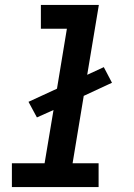

<svg xmlns="http://www.w3.org/2000/svg" viewBox="-20 -755 540 775"><path d="M28 0V-96H160L196 -311L129 -281L95 -344L210 -397L250 -639H145V-735H379L332 -453L399 -484L432 -421L318 -368L273 -96H378V0Z"/></svg>

Font: Iosevka Slab Oblique
Style: Bold
Weight: 700
Italic angle: -9°
Monospace: yes
Designer: Belleve Invis
Foundry: Belleve Invis
Version: Version 11.1.1; ttfautohint (v1.8.3)